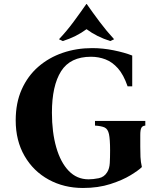

<svg xmlns="http://www.w3.org/2000/svg" viewBox="-20 -919 780 954"><path d="M392 15Q298 15 222 -26.5Q146 -68 102 -144Q58 -220 58 -321Q58 -408 88 -475Q118 -542 170.5 -587.5Q223 -633 291.5 -656.5Q360 -680 438 -680Q491 -680 545 -669Q599 -658 637 -643V-490H614Q594 -548 566 -579.5Q538 -611 504 -624Q470 -637 432 -637Q329 -637 283.5 -565Q238 -493 238 -359Q238 -262 259.5 -187Q281 -112 321.5 -70Q362 -28 420 -28Q443 -28 470.5 -33.5Q498 -39 513 -64Q524 -82 525.5 -109Q527 -136 527 -171Q527 -227 521.5 -252.5Q516 -278 500 -285.5Q484 -293 452 -295V-318H702V-295Q688 -294 682.5 -284Q677 -274 677 -248V-190Q677 -163 678 -139Q679 -115 685 -89Q669 -73 629 -48.5Q589 -24 528.5 -4.5Q468 15 392 15ZM528 -715Q461 -736 410 -774Q359 -736 292 -715L273 -724Q311 -764 345 -810Q379 -856 409 -899H411Q441 -856 475.5 -810Q510 -764 547 -724Z"/></svg>

Font: Bona Nova SC
Style: Bold
Weight: 700
Designer: Mateusz Machalski
Foundry: Capitalics
Version: Version 4.001; ttfautohint (v1.8.4.7-5d5b)